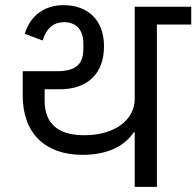

<svg xmlns="http://www.w3.org/2000/svg" viewBox="-20 -724 761 744"><path d="M502 0H588V-629H721V-698H502V-340C502 -262 428 -200 306 -200C203 -200 153 -247 153 -333V-378H211C319 -378 383 -438 383 -545C383 -645 322 -704 226 -704C146 -704 95 -657 76 -593L145 -567C160 -613 185 -638 229 -638C277 -638 303 -607 303 -555V-535C303 -477 276 -448 200 -448H68V-354C68 -208 154 -124 300 -124C400 -124 464 -160 498 -211H502Z"/></svg>

Font: IBM Plex Devanagari Text
Style: Regular
Weight: 450
Designer: Mike Abbink, Paul van der Laan, Pieter van Rosmalen, Erin McLaughlin
Foundry: Bold Monday
Version: Version 1.0